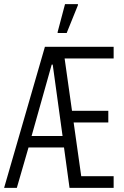

<svg xmlns="http://www.w3.org/2000/svg" viewBox="-23 -916 604 936"><path d="M-3 0 196 -688H531V-631H292L328 -376H505V-319H336L373 -57H531V0H316L289 -197H116L59 0ZM131 -253H282L234 -601H229ZM258 -755V-760L294 -896H357V-891L302 -755Z"/></svg>

Font: Saira ExtraCondensed
Style: Regular
Weight: 400
Width: 2
Designer: Hector Gatti with collaboration of the Omnibus-Type team
Foundry: Omnibus-Type
Version: Version 1.101